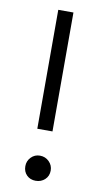

<svg xmlns="http://www.w3.org/2000/svg" viewBox="-81 -713 402 760"><g transform="rotate(10 120.5 -333.0)"><path d="M90 -196H151V-674H90ZM69 -42C69 -27.3 73.7 -15.3 83 -6C92.3 3.3 104.3 8 119 8C133.7 8 146 3.3 156 -6C166 -15.3 171 -27.3 171 -42C171 -56 166 -68 156 -78C146 -88 133.7 -93 119 -93C105 -93 93.2 -88 83.5 -78C73.8 -68 69 -56 69 -42Z"/></g></svg>

Font: Hind Light
Style: Regular
Weight: 300
Designer: Manushi Parikh, Satya Rajpurohit
Foundry: Indian Type Foundry
Version: Version 1.201;PS 1.0;hotconv 1.0.78;makeotf.lib2.5.61930; tt